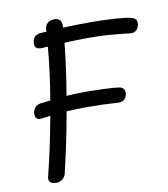

<svg xmlns="http://www.w3.org/2000/svg" viewBox="-83 -815 768 879"><g transform="rotate(-10 301.0 -375.5)"><path d="M602 -664Q602 -645 591 -632Q580 -619 561 -621Q457 -634 377 -634Q316 -634 256 -631Q244 -515 223 -390Q262 -393 310 -393Q354 -393 401.5 -391Q449 -389 466 -386Q492 -382 492 -358Q492 -342 482 -329.5Q472 -317 451 -318Q381 -323 315 -323Q255 -323 211 -320Q186 -179 152 -37Q147 -23 135.5 -14.5Q124 -6 107 -6Q88 -6 80 -15Q72 -24 75 -38Q92 -107 104 -162Q116 -217 134 -313L89 -307Q77 -306 70 -312.5Q63 -319 63 -332Q63 -350 73.5 -362.5Q84 -375 103 -377Q133 -381 146 -382Q167 -503 178 -627L149 -625Q117 -624 117 -649Q117 -691 158 -694L183 -695L184 -708Q185 -725 197.5 -735Q210 -745 229 -745Q263 -745 262 -707V-700Q323 -703 384 -703Q449 -703 501 -699.5Q553 -696 576 -690Q602 -684 602 -664Z"/></g></svg>

Font: Mali
Style: Italic
Weight: 400
Italic angle: -10°
Version: Version 1.000; ttfautohint (v1.6)